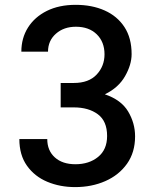

<svg xmlns="http://www.w3.org/2000/svg" viewBox="-20 -757 631 787"><path d="M228.7 -316.8V-416.9H282.7Q343.8 -416.9 376.1 -451.3Q408.4 -485.8 408.4 -534.4Q408.4 -585.2 376.6 -616.3Q344.8 -647.4 291.2 -647.4Q241.5 -647.4 209.2 -618.8Q176.8 -590.2 176.8 -545.1H67.5Q67.5 -600.9 94.8 -644.2Q122.2 -687.5 172.2 -712.4Q222.3 -737.2 290.1 -737.2Q357.2 -737.2 408.9 -714.1Q460.6 -691.1 490.1 -646.1Q519.5 -601.2 519.5 -535.2Q519.5 -491.8 492.5 -444.6Q465.6 -397.4 409.8 -370.4Q476.9 -347.7 505.3 -299.9Q533.7 -252.1 533.7 -198.2Q533.7 -132.5 500.7 -85.9Q467.7 -39.4 411.8 -14.7Q355.8 9.9 288 9.9Q225.9 9.9 173.8 -11.9Q121.8 -33.7 90.6 -77.6Q59.3 -121.4 59.3 -187.1H173.7Q173.7 -139.9 204.7 -111.9Q235.8 -83.8 289.1 -83.8Q345.2 -83.8 382.1 -113.8Q419 -143.8 419 -199.6Q419 -260.7 381 -288.7Q343 -316.8 282.7 -316.8Z"/></svg>

Font: Interface Medium
Style: Regular
Weight: 500
Designer: Rasmus Andersson
Foundry: rsms
Version: Version 1.8